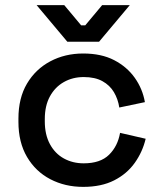

<svg xmlns="http://www.w3.org/2000/svg" viewBox="-20 -716 632 750"><path d="M305 14Q234 14 176.5 -16Q119 -46 85.5 -103Q52 -160 52 -240V-253Q52 -333 85.5 -389.5Q119 -446 176.5 -476.5Q234 -507 305 -507Q376 -507 426 -481Q476 -455 506.5 -412Q537 -369 546 -317L446 -296Q441 -329 425 -356Q409 -383 380 -399Q351 -415 307 -415Q264 -415 229.5 -395.5Q195 -376 175 -339.5Q155 -303 155 -251V-242Q155 -190 175 -153Q195 -116 229.5 -97Q264 -78 307 -78Q372 -78 406 -111.5Q440 -145 449 -197L549 -174Q537 -123 506.5 -80Q476 -37 426 -11.5Q376 14 305 14ZM243 -553 123 -696H231L297 -617H313L379 -696H487L367 -553Z"/></svg>

Font: Space Grotesk Light Medium
Style: Regular
Weight: 500
Version: Version 2.000